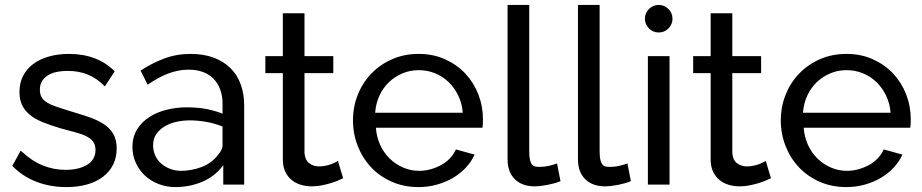

<svg xmlns="http://www.w3.org/2000/svg" viewBox="-20 -750 3747 780"><path d="M250 10Q184 10 128 -11.5Q72 -33 30 -76L64 -138Q109 -96 153.5 -78Q198 -60 246 -60Q300 -60 334 -80.5Q368 -101 368 -141Q368 -162 358 -175Q348 -188 329.5 -197Q311 -206 284.5 -213Q258 -220 225 -229Q185 -241 154 -253.5Q123 -266 102 -283Q81 -300 70 -322.5Q59 -345 59 -376Q59 -413 74 -442Q89 -471 115.5 -490.5Q142 -510 179 -520.5Q216 -531 260 -531Q318 -531 365 -513Q412 -495 446 -460L406 -399Q375 -431 338 -446.5Q301 -462 255 -462Q234 -462 214 -458.5Q194 -455 178 -446Q162 -437 152 -422.5Q142 -408 142 -386Q142 -367 149.5 -354.5Q157 -342 172 -333Q187 -324 209 -316.5Q231 -309 260 -300Q304 -287 339.5 -275Q375 -263 400.5 -246.5Q426 -230 440 -206.5Q454 -183 454 -147Q454 -110 439.5 -81Q425 -52 398 -31.5Q371 -11 333.5 -0.5Q296 10 250 10Z M887 0V-79Q853 -33 801.5 -11.5Q750 10 693 10Q656 10 624 -2.5Q592 -15 568.5 -37Q545 -59 531.5 -89Q518 -119 518 -153Q518 -194 537 -224.5Q556 -255 587.5 -275Q619 -295 658.5 -304.5Q698 -314 738 -314Q789 -314 826.5 -305.5Q864 -297 884 -288V-330Q884 -361 874.5 -386.5Q865 -412 847.5 -430Q830 -448 804.5 -457.5Q779 -467 746 -467Q705 -467 664 -451.5Q623 -436 580 -406L551 -463Q596 -493 646.5 -512Q697 -531 754 -531Q807 -531 847.5 -516Q888 -501 916 -473.5Q944 -446 958 -407Q972 -368 972 -321V0ZM865 -120Q874 -130 879 -140Q884 -150 884 -159V-236Q852 -249 817.5 -255Q783 -261 751 -261Q725 -261 698.5 -255.5Q672 -250 650.5 -237.5Q629 -225 615.5 -206Q602 -187 602 -160Q602 -137 611 -117.5Q620 -98 636 -84.5Q652 -71 672.5 -63.5Q693 -56 716 -56Q736 -56 757.5 -60Q779 -64 799 -71.5Q819 -79 836 -91.5Q853 -104 865 -120Z M1374 -26Q1366 -22 1353 -16.5Q1340 -11 1323.5 -6Q1307 -1 1287.5 3Q1268 7 1247 7Q1223 7 1201.5 0.5Q1180 -6 1164 -19.5Q1148 -33 1138.5 -53.5Q1129 -74 1129 -102V-453H1058V-522H1129V-696H1217V-522H1334V-453H1217V-129Q1219 -100 1236 -87Q1253 -74 1276 -74Q1289 -74 1301.5 -76.5Q1314 -79 1324 -82.5Q1334 -86 1341.5 -90Q1349 -94 1353 -96Z M1680 10Q1621 10 1572 -11.5Q1523 -33 1488 -70Q1453 -107 1433.5 -156.5Q1414 -206 1414 -261Q1414 -316 1433.5 -365Q1453 -414 1488.5 -451Q1524 -488 1573 -509.5Q1622 -531 1681 -531Q1740 -531 1788.5 -509Q1837 -487 1871 -450.5Q1905 -414 1923.5 -366Q1942 -318 1942 -265Q1942 -254 1941.5 -245Q1941 -236 1940 -231H1507Q1510 -192 1525 -160Q1540 -128 1564 -105Q1588 -82 1618.5 -69Q1649 -56 1683 -56Q1707 -56 1730 -62.5Q1753 -69 1773 -80Q1793 -91 1808.5 -107.5Q1824 -124 1832 -143L1908 -122Q1895 -93 1872.5 -69Q1850 -45 1820.5 -27.5Q1791 -10 1755 0Q1719 10 1680 10ZM1860 -292Q1857 -330 1841.5 -362Q1826 -394 1802 -417Q1778 -440 1747 -452.5Q1716 -465 1681 -465Q1646 -465 1615 -452Q1584 -439 1560 -416Q1536 -393 1521.5 -361.5Q1507 -330 1504 -292Z M2042 -730H2130V-135Q2130 -113 2133 -100.5Q2136 -88 2141.5 -81.5Q2147 -75 2154.5 -73.5Q2162 -72 2171 -72Q2192 -72 2211 -76.5Q2230 -81 2243 -86L2257 -14Q2235 -5 2205 1Q2175 7 2152 7Q2101 7 2071.5 -22Q2042 -51 2042 -103Z M2328 -730H2416V-135Q2416 -113 2419 -100.5Q2422 -88 2427.5 -81.5Q2433 -75 2440.5 -73.5Q2448 -72 2457 -72Q2478 -72 2497 -76.5Q2516 -81 2529 -86L2543 -14Q2521 -5 2491 1Q2461 7 2438 7Q2387 7 2357.5 -22Q2328 -51 2328 -103Z M2612 0V-522H2700V0ZM2600 -674Q2600 -697 2616.5 -713.5Q2633 -730 2656 -730Q2679 -730 2695.5 -713.5Q2712 -697 2712 -674Q2712 -651 2695.5 -634.5Q2679 -618 2656 -618Q2633 -618 2616.5 -634.5Q2600 -651 2600 -674Z M3112 -26Q3104 -22 3091 -16.5Q3078 -11 3061.5 -6Q3045 -1 3025.5 3Q3006 7 2985 7Q2961 7 2939.5 0.5Q2918 -6 2902 -19.5Q2886 -33 2876.5 -53.5Q2867 -74 2867 -102V-453H2796V-522H2867V-696H2955V-522H3072V-453H2955V-129Q2957 -100 2974 -87Q2991 -74 3014 -74Q3027 -74 3039.5 -76.5Q3052 -79 3062 -82.5Q3072 -86 3079.5 -90Q3087 -94 3091 -96Z M3418 10Q3359 10 3310 -11.5Q3261 -33 3226 -70Q3191 -107 3171.5 -156.5Q3152 -206 3152 -261Q3152 -316 3171.5 -365Q3191 -414 3226.5 -451Q3262 -488 3311 -509.5Q3360 -531 3419 -531Q3478 -531 3526.5 -509Q3575 -487 3609 -450.5Q3643 -414 3661.5 -366Q3680 -318 3680 -265Q3680 -254 3679.5 -245Q3679 -236 3678 -231H3245Q3248 -192 3263 -160Q3278 -128 3302 -105Q3326 -82 3356.5 -69Q3387 -56 3421 -56Q3445 -56 3468 -62.5Q3491 -69 3511 -80Q3531 -91 3546.5 -107.5Q3562 -124 3570 -143L3646 -122Q3633 -93 3610.5 -69Q3588 -45 3558.5 -27.5Q3529 -10 3493 0Q3457 10 3418 10ZM3598 -292Q3595 -330 3579.5 -362Q3564 -394 3540 -417Q3516 -440 3485 -452.5Q3454 -465 3419 -465Q3384 -465 3353 -452Q3322 -439 3298 -416Q3274 -393 3259.5 -361.5Q3245 -330 3242 -292Z"/></svg>

Font: Rising Sun
Style: Regular
Weight: 400
Designer: Matt McInerney, Pablo Impallari, Rodrigo Fuenzalida (Raleway font), Stephen Hutchings (Greek), Cristiano Sobral (main ch
Foundry: The Rising Sun Project Authors
Version: Version 4.327; ttfautohint (v1.8.4.7-5d5b-dirty)